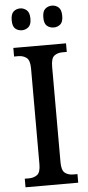

<svg xmlns="http://www.w3.org/2000/svg" viewBox="-61 -946 449 980"><g transform="rotate(-5 163.5 -456.0)"><path d="M29 0V-44H51Q75 -44 92.5 -56.5Q110 -69 110 -111V-601Q110 -644 92.5 -657Q75 -670 51 -670H29V-714H299V-670H277Q251 -670 234.5 -657Q218 -644 218 -601V-112Q218 -70 235 -57Q252 -44 277 -44H299V0ZM244 -800Q224 -800 209.5 -812Q195 -824 195 -855Q195 -887 209.5 -899.5Q224 -912 244 -912Q263 -912 277.5 -899.5Q292 -887 292 -855Q292 -824 277.5 -812Q263 -800 244 -800ZM81 -800Q61 -800 47 -812Q33 -824 33 -855Q33 -887 47 -899.5Q61 -912 81 -912Q99 -912 114 -899.5Q129 -887 129 -855Q129 -824 114 -812Q99 -800 81 -800Z"/></g></svg>

Font: Noto Serif Lao Condensed Medium
Style: Regular
Weight: 500
Width: 3
Designer: Monotype Design Team
Foundry: Monotype Imaging Inc.
Version: Version 2.003; ttfautohint (v1.8.4.7-5d5b)